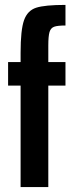

<svg xmlns="http://www.w3.org/2000/svg" viewBox="-20 -763 304 783"><path d="M13 -414V-510H64V-548Q64 -641 78 -680.5Q92 -720 127.5 -731.5Q163 -743 247 -743V-659Q215 -659 201 -654Q187 -649 182 -632.5Q177 -616 177 -577V-510H247V-414H177V0H64V-414Z"/></svg>

Font: Saira ExtraCondensed
Style: Bold
Weight: 700
Width: 2
Designer: Hector Gatti with collaboration of the Omnibus-Type team
Foundry: Omnibus-Type
Version: Version 0.072; ttfautohint (v1.8)